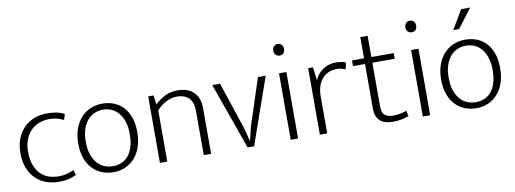

<svg xmlns="http://www.w3.org/2000/svg" viewBox="-57 -1009 3588 1337"><g transform="rotate(-10 1736.5 -341.0)"><path d="M277 -30Q309 -30 335 -37Q361 -44 384 -55L395 -19Q368 -5 338.5 1.5Q309 8 271 8Q224 8 182.5 -7Q141 -22 109.5 -52Q78 -82 59.5 -127.5Q41 -173 41 -234Q41 -290 58 -335Q75 -380 106 -411.5Q137 -443 178.5 -459.5Q220 -476 270 -476Q301 -476 330 -471.5Q359 -467 393 -451L381 -410Q354 -424 329.5 -429Q305 -434 279 -434Q238 -434 204 -420Q170 -406 146 -380.5Q122 -355 108.5 -318.5Q95 -282 95 -237Q95 -177 111 -137.5Q127 -98 152.5 -74Q178 -50 210.5 -40Q243 -30 277 -30Z M868 -240Q868 -181 852 -134.5Q836 -88 807.5 -56.5Q779 -25 741 -8.5Q703 8 658 8Q614 8 575.5 -7.5Q537 -23 509 -53Q481 -83 465 -127.5Q449 -172 449 -230Q449 -289 465.5 -335Q482 -381 511 -412.5Q540 -444 579 -460Q618 -476 662 -476Q706 -476 744 -461Q782 -446 809.5 -416Q837 -386 852.5 -342Q868 -298 868 -240ZM814 -235Q814 -287 801 -324.5Q788 -362 766.5 -386.5Q745 -411 717 -422.5Q689 -434 659 -434Q629 -434 601 -422.5Q573 -411 551 -386.5Q529 -362 516 -324.5Q503 -287 503 -235Q503 -180 516.5 -142Q530 -104 552 -80Q574 -56 602.5 -45Q631 -34 661 -34Q691 -34 718.5 -44.5Q746 -55 767.5 -79Q789 -103 801.5 -141.5Q814 -180 814 -235Z M1038 0H986V-470H1024L1032 -405Q1066 -437 1105.5 -456.5Q1145 -476 1195 -476Q1267 -476 1307.5 -436Q1348 -396 1348 -324V0H1296V-311Q1296 -337 1290.5 -359.5Q1285 -382 1271.5 -398.5Q1258 -415 1235.5 -424.5Q1213 -434 1180 -434Q1142 -434 1104.5 -414.5Q1067 -395 1038 -362Z M1762 -470H1817L1652 0H1606L1439 -470H1494L1605 -137L1629 -44H1631L1653 -136Z M1911 0V-470H1963V0ZM1938 -591Q1922 -591 1910.5 -601.5Q1899 -612 1899 -631Q1899 -651 1910 -662Q1921 -673 1937 -673Q1952 -673 1963.5 -662.5Q1975 -652 1975 -631Q1975 -611 1964 -601Q1953 -591 1938 -591Z M2117 0V-470H2151L2163 -376Q2180 -421 2221 -448.5Q2262 -476 2313 -476Q2337 -476 2355 -472Q2373 -468 2383 -463L2373 -417Q2361 -422 2346 -426Q2331 -430 2311 -430Q2282 -430 2256.5 -420Q2231 -410 2211.5 -389Q2192 -368 2180.5 -336.5Q2169 -305 2169 -262V0Z M2722 -430H2564V-122Q2564 -75 2585 -58.5Q2606 -42 2643 -42Q2672 -42 2697 -47.5Q2722 -53 2739 -59L2747 -20Q2727 -12 2698 -6Q2669 0 2634 0Q2574 0 2543 -28.5Q2512 -57 2512 -115V-430H2427V-470H2512V-620H2564V-470H2722Z M2845 0V-470H2897V0ZM2872 -591Q2856 -591 2844.5 -601.5Q2833 -612 2833 -631Q2833 -651 2844 -662Q2855 -673 2871 -673Q2886 -673 2897.5 -662.5Q2909 -652 2909 -631Q2909 -611 2898 -601Q2887 -591 2872 -591Z M3434 -240Q3434 -181 3418 -134.5Q3402 -88 3373.5 -56.5Q3345 -25 3307 -8.5Q3269 8 3224 8Q3180 8 3141.5 -7.5Q3103 -23 3075 -53Q3047 -83 3031 -127.5Q3015 -172 3015 -230Q3015 -289 3031.5 -335Q3048 -381 3077 -412.5Q3106 -444 3145 -460Q3184 -476 3228 -476Q3272 -476 3310 -461Q3348 -446 3375.5 -416Q3403 -386 3418.5 -342Q3434 -298 3434 -240ZM3380 -235Q3380 -287 3367 -324.5Q3354 -362 3332.5 -386.5Q3311 -411 3283 -422.5Q3255 -434 3225 -434Q3195 -434 3167 -422.5Q3139 -411 3117 -386.5Q3095 -362 3082 -324.5Q3069 -287 3069 -235Q3069 -180 3082.5 -142Q3096 -104 3118 -80Q3140 -56 3168.5 -45Q3197 -34 3227 -34Q3257 -34 3284.5 -44.5Q3312 -55 3333.5 -79Q3355 -103 3367.5 -141.5Q3380 -180 3380 -235ZM3200 -556H3158L3238 -690H3301Z"/></g></svg>

Font: Mukta ExtraLight
Style: Regular
Weight: 275
Designer: Girish Dalvi and Yashodeep Gholap
Foundry: Ek Type
Version: Version 2.538;PS 1.002;hotconv 16.6.51;makeotf.lib2.5.65220;